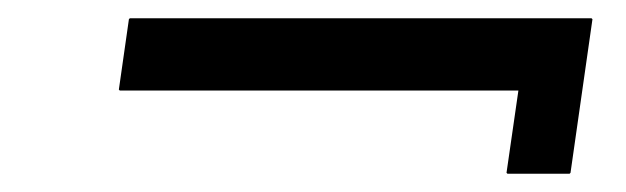

<svg xmlns="http://www.w3.org/2000/svg" viewBox="-20 -390 685 210"><path d="M603 -200 604 -201 628 -369 627 -370H122L121 -369L110 -292L111 -291H547L534 -201L535 -200Z"/></svg>

Font: Hussar Woodtype
Style: SeBdObl
Weight: 900
Foundry: Cannot Into Space Fonts
Version: Version 1.07